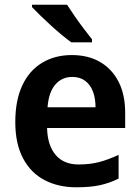

<svg xmlns="http://www.w3.org/2000/svg" viewBox="-20 -786 594 816"><path d="M285 -552Q355 -552 405.5 -522.5Q456 -493 484 -438.5Q512 -384 512 -306V-242H180Q182 -168 216.5 -127.5Q251 -87 314 -87Q363 -87 402.5 -97.5Q442 -108 484 -128V-27Q446 -8 405 1Q364 10 304 10Q228 10 169.5 -20.5Q111 -51 78 -113Q45 -175 45 -267Q45 -360 75 -423.5Q105 -487 159.5 -519.5Q214 -552 285 -552ZM287 -459Q243 -459 215 -426.5Q187 -394 182 -330H386Q386 -368 375 -397Q364 -426 342 -442.5Q320 -459 287 -459ZM265 -766Q279 -744 298 -716.5Q317 -689 336.5 -663.5Q356 -638 371 -619V-606H283Q265 -619 241.5 -638.5Q218 -658 194 -680Q170 -702 149.5 -722Q129 -742 116 -756V-766Z"/></svg>

Font: Noto Sans Display SemiBold
Style: Regular
Weight: 600
Designer: Monotype Design Team
Foundry: Monotype Imaging Inc.
Version: Version 2.003